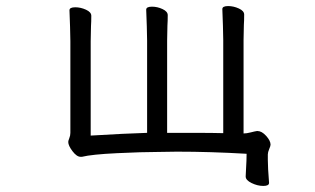

<svg xmlns="http://www.w3.org/2000/svg" viewBox="-20 -502 1040 633"><path d="M848 111Q829 111 809.5 101.5Q790 92 790 80V79L791 58Q793 26 793 5Q674 -2 563 -2L498 -1Q450 -1 366 3Q282 7 250 15H246Q233 15 219 -3.5Q205 -22 205 -34Q205 -38 208.5 -46.5Q212 -55 212 -64V-366L211 -413L209 -468Q209 -478 228 -478Q246 -478 263.5 -470Q281 -462 281 -450Q281 -430 280 -416L279 -366V-55Q395 -62 465 -64V-368L464 -415L462 -470Q462 -480 481 -480Q499 -480 516 -472Q533 -464 533 -452Q533 -432 532 -418L531 -368V-64H621Q682 -64 716 -63V-370L715 -417L713 -472Q713 -482 732 -482Q750 -482 767.5 -474Q785 -466 785 -454Q785 -434 784 -420L783 -370V-62Q793 -62 806.5 -65.5Q820 -69 827 -70H829Q843 -70 857.5 -54Q872 -38 872 -25Q872 -21 867.5 -10.5Q863 0 863 7V25Q863 50 867 100V101Q867 111 848 111Z"/></svg>

Font: Fusion Kai T
Style: Regular
Weight: 400
Designer: Fontworks Inc.
Version: Version 24.134;May 13, 2024